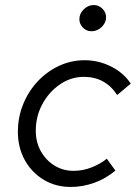

<svg xmlns="http://www.w3.org/2000/svg" viewBox="-20 -733 539 762"><path d="M261 9Q201 9 153.5 -19.5Q106 -48 78.5 -97.5Q51 -147 51 -210Q51 -268 72 -319.5Q93 -371 129.5 -410Q166 -449 214 -471.5Q262 -494 316 -494Q371 -494 421 -469Q471 -444 499 -401L445 -356Q398 -428 313 -428Q262 -428 218.5 -398.5Q175 -369 148.5 -320.5Q122 -272 122 -214Q122 -169 142 -133Q162 -97 196 -76Q230 -55 272 -55Q308 -55 342 -68Q376 -81 404 -103L438 -56Q400 -24 354 -7.5Q308 9 261 9ZM343 -609Q323 -609 309 -623.5Q295 -638 295 -657Q295 -679 312.5 -696Q330 -713 352 -713Q372 -713 386.5 -698.5Q401 -684 401 -664Q401 -650 393 -637.5Q385 -625 372 -617Q359 -609 343 -609Z"/></svg>

Font: Red Hat Text VF
Style: Italic
Weight: 400
Italic angle: -12°
Designer: Pentagram, MCKL
Foundry: Pentagram, MCKL
Version: Version 1.023